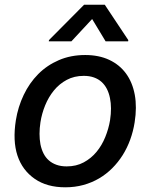

<svg xmlns="http://www.w3.org/2000/svg" viewBox="-20 -787 642 818"><path d="M47.6 -274.9Q56.8 -332 81 -382.6Q105.1 -433.2 142.6 -471.1Q180 -508.9 230.6 -530.7Q281.2 -552.6 343 -552.6Q401.3 -552.6 445.3 -532Q489.3 -511.4 516.9 -473.7Q544.4 -436.1 554.2 -383.2Q563.9 -330.3 553.6 -265.6Q547.6 -227.6 534.8 -192.3Q522 -157 502.7 -126.2Q483.3 -95.5 458.1 -70.3Q432.9 -45.1 402.2 -27Q371.4 -8.9 335.2 1.1Q299 11 258.2 11Q180 11 128.2 -24.9Q74.9 -61.8 54.3 -124.5Q33.7 -187.1 47.6 -274.9ZM152.3 -172.2Q156.6 -150.9 165.3 -133.5Q174 -116.1 187.9 -103.9Q201.7 -91.6 220.7 -84.9Q239.7 -78.1 264.2 -78.1Q305 -78.1 336.6 -95.2Q368.3 -112.2 391.2 -139.9Q414.1 -167.6 428.4 -202.9Q442.8 -238.3 448.9 -274.9Q457 -328.1 448.5 -369.3Q444.2 -390.6 435.4 -408Q426.5 -425.4 412.8 -437.9Q399.1 -450.3 380.3 -457Q361.5 -463.8 337 -463.8Q296.2 -463.8 264.4 -446.7Q232.6 -429.7 209.7 -401.6Q186.8 -373.6 172.4 -338.2Q158 -302.9 152.3 -266Q144.5 -214.8 152.3 -172.2ZM188.6 -616.1 338.1 -766.7H426.5L526.6 -616.1L525.9 -610.8H430L372.5 -706L284.1 -610.8H187.9Z"/></svg>

Font: Inter P Medium
Style: Italic
Weight: 500
Italic angle: 9.39999°
Designer: Rasmus Andersson
Foundry: rsms
Version: Version 3.018;git-588b23468